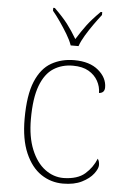

<svg xmlns="http://www.w3.org/2000/svg" viewBox="-55 -806 557 855"><g transform="rotate(5 224.0 -378.0)"><path d="M259 10Q205 10 161 -19.5Q117 -49 90.5 -110Q64 -171 64 -263Q64 -369 89.5 -430Q115 -491 160 -516.5Q205 -542 262 -542Q331 -542 370 -509Q409 -476 409 -433Q409 -408 384 -406Q384 -434 370 -459.5Q356 -485 328.5 -501Q301 -517 258 -517Q209 -517 171.5 -493Q134 -469 113 -413.5Q92 -358 92 -264Q92 -184 115 -128Q138 -72 176 -43.5Q214 -15 259 -15Q322 -16 355 -45Q388 -74 404 -114Q412 -103 412 -86Q412 -70 394.5 -47Q377 -24 343 -7Q309 10 259 10ZM240 -606Q232 -629 216 -655.5Q200 -682 182 -708Q164 -734 148 -753V-766H155Q193 -729 214.5 -701Q236 -673 258 -636Q281 -673 302 -701Q323 -729 360 -766H367V-753Q352 -734 333.5 -708Q315 -682 299 -655.5Q283 -629 275 -606Z"/></g></svg>

Font: Noto Serif Tamil Thin
Style: Italic
Weight: 100
Italic angle: -12°
Designer: Indian Type Foundry, Tom Grace, and the Monotype Design Team
Foundry: Monotype Imaging Inc.
Version: Version 2.003; ttfautohint (v1.8.4.7-5d5b)